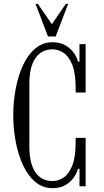

<svg xmlns="http://www.w3.org/2000/svg" viewBox="-20 -970 540 1000"><path d="M254 10Q203 10 164.5 -22Q126 -54 100.5 -108.5Q75 -163 62 -231Q49 -299 49 -370Q49 -441 62 -509Q75 -577 100.5 -631.5Q126 -686 164.5 -718Q203 -750 254 -750Q294 -750 321.5 -733.5Q349 -717 365 -694Q381 -671 386 -649H394V-740H426V-488H374V-511Q374 -588 356.5 -632Q339 -676 311.5 -694.5Q284 -713 254 -713Q196 -713 164.5 -667Q133 -621 133 -535V-205Q133 -119 164 -73Q195 -27 254 -27Q284 -27 311.5 -45.5Q339 -64 356.5 -108Q374 -152 374 -229V-252H426V0H394V-91H386Q381 -70 365 -46.5Q349 -23 321.5 -6.5Q294 10 254 10ZM230 -780 165 -950H177L250 -844L323 -950H335L270 -780Z"/></svg>

Font: Xanh Mono
Style: Regular
Weight: 400
Monospace: yes
Designer: Lam Bao, Duy Dao
Foundry: Yellow Type Foundry
Version: Version 3.101; ttfautohint (v1.8.3)